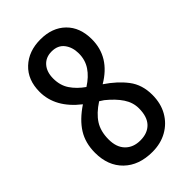

<svg xmlns="http://www.w3.org/2000/svg" viewBox="-223 -801 887 887"><g transform="rotate(-45 220.5 -357.0)"><path d="M224 -724Q301 -724 347 -679Q393 -634 393 -556Q393 -440 281 -374Q339 -335 374 -289Q409 -243 409 -177Q409 -121 385 -79Q361 -37 319 -13.5Q277 10 223 10Q135 10 83.5 -40Q32 -90 32 -175Q32 -239 61.5 -286Q91 -333 151 -373Q50 -452 50 -555Q50 -633 98.5 -678.5Q147 -724 224 -724ZM221 -648Q183 -648 160.5 -622.5Q138 -597 138 -554Q138 -509 160 -476.5Q182 -444 219 -418Q260 -444 282 -477Q304 -510 304 -552Q304 -593 283 -620.5Q262 -648 221 -648ZM120 -174Q120 -123 147.5 -95Q175 -67 221 -67Q268 -67 294.5 -94.5Q321 -122 321 -177Q321 -215 298.5 -249Q276 -283 234 -317L214 -330Q166 -299 143 -263Q120 -227 120 -174Z"/></g></svg>

Font: Noto Sans Sinhala ExtraCondensed Medium
Style: Regular
Weight: 500
Width: 2
Designer: Jelle Bosma - Monotype Design Team
Foundry: Monotype Imaging Inc.
Version: Version 2.006; ttfautohint (v1.8.4.7-5d5b)